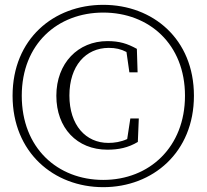

<svg xmlns="http://www.w3.org/2000/svg" viewBox="-20 -759 854 794"><path d="M407 15C612 15 782 -129 782 -363C782 -598 612 -739 407 -739C202 -739 32 -598 32 -363C32 -129 202 15 407 15ZM407 -15C218 -15 70 -147 70 -363C70 -577 218 -707 407 -707C597 -707 745 -576 745 -363C745 -151 598 -15 407 -15ZM424 -140C470 -140 510 -148 550 -172L554 -269H519L506 -184C480 -172 453 -168 428 -168C335 -168 267 -241 267 -364C267 -486 334 -561 430 -561C458 -561 480 -556 503 -544L515 -460H549L546 -557C506 -579 474 -589 424 -589C303 -589 213 -498 213 -363C213 -230 298 -140 424 -140Z"/></svg>

Font: Noto Serif CJK HK ExtraLight
Style: Regular
Weight: 200
Designer: Ryoko NISHIZUKA 西塚涼子 (kana & ideographs); Frank Grießhammer (Latin, Greek & Cyrillic); Wenlong ZHANG 张文龙 (bopomofo); San
Foundry: Adobe
Version: Version 2.001;hotconv 1.1.0;makeotfexe 2.6.0